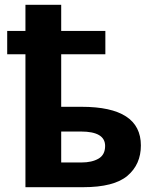

<svg xmlns="http://www.w3.org/2000/svg" viewBox="-20 -780 640 800"><path d="M326 0Q455 0 511 -47.5Q567 -95 567 -174Q567 -335 320 -335H235V-554H419V-651H235V-760H86V-651H10V-554H86V0ZM235 -232H317Q418 -232 418 -172Q418 -135 390.5 -119Q363 -103 319 -103H235Z"/></svg>

Font: Noto Sans Mono UI
Style: Bold
Weight: 700
Designer: Monotype Design team
Foundry: Monotype Imaging Inc.
Version: 1.000